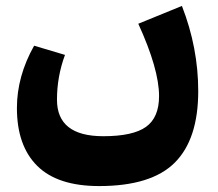

<svg xmlns="http://www.w3.org/2000/svg" viewBox="-20 -367 735 647"><path d="M593 -347Q648 -206 648 -60Q648 102 569 181Q490 260 314 260Q174 260 105.5 192Q37 124 37 -3Q37 -110 95 -213L199 -182Q172 -109 172 -31Q172 92 328 92Q428 92 472 60.5Q516 29 516 -43Q516 -134 446 -287Z"/></svg>

Font: FiraGO ExtraBold
Style: Regular
Weight: 800
Designer: bBox Type
Foundry: bBox Type GmbH
Version: Version 1.001;PS 001.001;hotconv 1.0.88;makeotf.lib2.5.64775